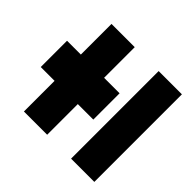

<svg xmlns="http://www.w3.org/2000/svg" viewBox="-123 -653 806 806"><g transform="rotate(-45 280.0 -250.0)"><path d="M20 0V-138H540V0ZM540 -418V-280H358V-188H202V-280H20V-418H202V-500H358V-418Z"/></g></svg>

Font: Fivo Sans Black
Style: Regular
Weight: 900
Designer: Alexander Slobzheninov
Foundry: Alexander Slobzheninov
Version: 1.0